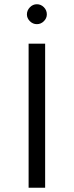

<svg xmlns="http://www.w3.org/2000/svg" viewBox="-20 -886 347 906"><path d="M107 0ZM115 -680H193V0H115ZM107 -818Q107 -837 121 -851.5Q135 -866 154 -866Q173 -866 187 -852Q201 -838 201 -818Q201 -800 187 -786Q173 -772 154 -772Q135 -772 121 -786Q107 -800 107 -818Z"/></svg>

Font: Martel Sans Light
Style: Regular
Weight: 300
Designer: Dan Reynolds and Mathieu Réguer
Foundry: Dan Reynolds and Mathieu Réguer
Version: Version 1.002; ttfautohint (v1.1) -l 5 -r 5 -G 72 -x 0 -D la